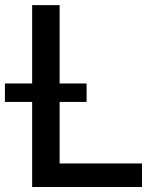

<svg xmlns="http://www.w3.org/2000/svg" viewBox="-70 -748 612 768"><path d="M58.6 0V-727.5H168.5V-94.2H498V0ZM-50.3 -340.3V-414.1H276.4V-340.3Z"/></svg>

Font: Inter Tight Medium
Style: Regular
Weight: 500
Designer: Rasmus Andersson
Foundry: rsms
Version: Version 3.004; ttfautohint (v1.8.4.7-5d5b)